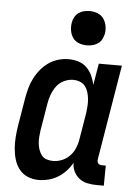

<svg xmlns="http://www.w3.org/2000/svg" viewBox="-54 -787 607 837"><g transform="rotate(5 250.0 -368.5)"><path d="M146 8Q121 8 98.5 -1.5Q76 -11 61.5 -29.5Q47 -48 40 -71.5Q33 -95 31 -120Q29 -145 31 -170.5Q33 -196 37 -221L57 -341Q61 -364 67 -386Q73 -408 83.5 -429Q94 -450 109.5 -469Q125 -488 144.5 -501.5Q164 -515 186.5 -521.5Q209 -528 231 -528Q254 -528 275 -521.5Q296 -515 311 -500Q326 -485 335 -465.5Q344 -446 348 -425L364 -520H465L396 -105Q395 -100 396 -95Q397 -90 399.5 -86.5Q402 -83 407 -81.5Q412 -80 417 -80H433L432 8H402Q381 8 361 4Q341 0 325.5 -11.5Q310 -23 301 -41Q292 -59 292 -80Q281 -60 265 -43Q249 -26 230 -14.5Q211 -3 189 2.5Q167 8 146 8ZM202 -80Q221 -80 240 -87.5Q259 -95 273.5 -109.5Q288 -124 296.5 -143Q305 -162 308 -181L328 -301Q330 -317 331 -332.5Q332 -348 330.5 -363Q329 -378 324.5 -392.5Q320 -407 311.5 -418Q303 -429 289 -434.5Q275 -440 259 -440Q239 -440 219 -430.5Q199 -421 186.5 -404Q174 -387 166.5 -367Q159 -347 156 -327L136 -207Q134 -193 133 -178.5Q132 -164 133.5 -150Q135 -136 139.5 -123Q144 -110 152 -99.5Q160 -89 173.5 -84.5Q187 -80 202 -80ZM304 -595Q286 -595 269.5 -601.5Q253 -608 243.5 -621.5Q234 -635 231 -652.5Q228 -670 231 -688Q233 -701 239.5 -712.5Q246 -724 256.5 -731.5Q267 -739 279.5 -742Q292 -745 305 -745Q323 -745 339.5 -738.5Q356 -732 365.5 -718.5Q375 -705 378.5 -687.5Q382 -670 379 -652Q376 -639 370 -627.5Q364 -616 353 -608.5Q342 -601 329.5 -598Q317 -595 304 -595Z"/></g></svg>

Font: Iosevka Curly Slab Semibold
Style: Italic
Weight: 600
Italic angle: -9°
Monospace: yes
Designer: Belleve Invis
Foundry: Belleve Invis
Version: Version 22.1.2; ttfautohint (v1.8.4)